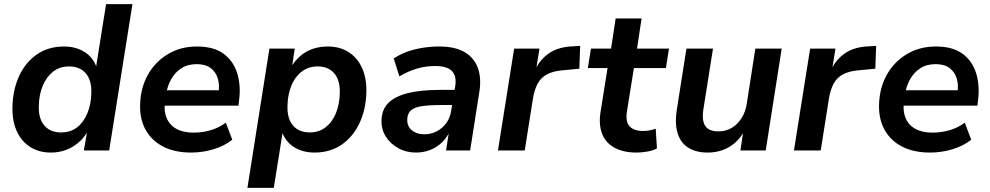

<svg xmlns="http://www.w3.org/2000/svg" viewBox="-20 -725 4771 925"><path d="M225 10Q167 10 124.5 -17.5Q82 -45 60 -95Q38 -145 40 -211Q42 -294 72.5 -359.5Q103 -425 158 -463Q213 -501 289 -501Q345 -501 387.5 -474.5Q430 -448 447 -396L442 -397L491 -705H618L506 0H384L400 -93H403Q385 -61 358 -38Q331 -15 297.5 -2.5Q264 10 225 10ZM274 -87Q320 -87 351.5 -111.5Q383 -136 401 -179.5Q419 -223 420 -277Q422 -338 393.5 -371.5Q365 -405 313 -405Q268 -405 236 -380Q204 -355 186 -312Q168 -269 167 -214Q165 -154 193.5 -120.5Q222 -87 274 -87Z M901 10Q822 10 766.5 -18.5Q711 -47 682 -99Q653 -151 655 -220Q657 -301 692 -364Q727 -427 788.5 -464Q850 -501 929 -501Q1009 -501 1056.5 -466.5Q1104 -432 1122.5 -373Q1141 -314 1132 -243L1129 -216H755L765 -290H1050L1032 -274Q1039 -315 1029.5 -346.5Q1020 -378 995 -397Q970 -416 928 -416Q884 -416 853.5 -396Q823 -376 805 -344Q787 -312 781 -275L776 -246Q768 -196 781.5 -160Q795 -124 828.5 -105Q862 -86 912 -86Q956 -86 996 -98Q1036 -110 1068 -134L1099 -52Q1062 -22 1009 -6Q956 10 901 10Z M1172 180 1278 -491H1400L1386 -398H1380Q1399 -431 1426 -454.5Q1453 -478 1486.5 -489.5Q1520 -501 1559 -501Q1617 -501 1659.5 -474Q1702 -447 1724.5 -397Q1747 -347 1745 -280Q1743 -199 1712.5 -133Q1682 -67 1626.5 -28.5Q1571 10 1495 10Q1438 10 1395.5 -17Q1353 -44 1337 -95H1343L1299 180ZM1472 -87Q1517 -87 1549 -112Q1581 -137 1598.5 -180Q1616 -223 1617 -277Q1619 -338 1590.5 -371.5Q1562 -405 1510 -405Q1466 -405 1433.5 -380Q1401 -355 1383.5 -312Q1366 -269 1365 -215Q1363 -154 1391.5 -120.5Q1420 -87 1472 -87Z M1984 10Q1937 10 1899 -11Q1861 -32 1839 -66.5Q1817 -101 1818 -144Q1819 -196 1850 -228Q1881 -260 1943.5 -276Q2006 -292 2103 -292H2182L2171 -219H2107Q2048 -219 2012 -213.5Q1976 -208 1959.5 -193Q1943 -178 1942 -150Q1941 -116 1964.5 -97Q1988 -78 2024 -78Q2056 -78 2083.5 -92Q2111 -106 2130 -132Q2149 -158 2154 -193L2173 -309Q2181 -358 2157.5 -382.5Q2134 -407 2076 -407Q2033 -407 1990.5 -395Q1948 -383 1904 -357L1877 -443Q1904 -462 1939.5 -475Q1975 -488 2015 -494.5Q2055 -501 2095 -501Q2174 -501 2220 -473Q2266 -445 2283 -395.5Q2300 -346 2289 -280L2245 0H2129L2145 -104H2152Q2137 -66 2111 -40.5Q2085 -15 2052.5 -2.5Q2020 10 1984 10Z M2379 0 2457 -491H2579L2560 -373H2552Q2572 -428 2617 -462.5Q2662 -497 2728 -501L2775 -504L2771 -394L2687 -386Q2643 -382 2614 -366Q2585 -350 2570 -321.5Q2555 -293 2548 -253L2508 0Z M3047 10Q2981 10 2938.5 -14.5Q2896 -39 2880 -82.5Q2864 -126 2873 -184L2907 -397H2812L2827 -491H2924L2946 -636H3071L3049 -491H3203L3188 -397H3034L3001 -192Q2992 -139 3013 -116.5Q3034 -94 3078 -94Q3094 -94 3109.5 -97Q3125 -100 3139 -105L3145 -10Q3127 0 3099.5 5Q3072 10 3047 10Z M3389 10Q3335 10 3297.5 -12.5Q3260 -35 3245 -81.5Q3230 -128 3241 -198L3287 -491H3415L3369 -200Q3363 -165 3368.5 -140.5Q3374 -116 3392 -104Q3410 -92 3440 -92Q3477 -92 3505.5 -109Q3534 -126 3553 -156.5Q3572 -187 3578 -227L3619 -491H3746L3669 0H3547L3562 -100H3569Q3542 -47 3495.5 -18.5Q3449 10 3389 10Z M3805 0 3883 -491H4005L3986 -373H3978Q3998 -428 4043 -462.5Q4088 -497 4154 -501L4201 -504L4197 -394L4113 -386Q4069 -382 4040 -366Q4011 -350 3996 -321.5Q3981 -293 3974 -253L3934 0Z M4461 10Q4382 10 4326.5 -18.5Q4271 -47 4242 -99Q4213 -151 4215 -220Q4217 -301 4252 -364Q4287 -427 4348.5 -464Q4410 -501 4489 -501Q4569 -501 4616.5 -466.5Q4664 -432 4682.5 -373Q4701 -314 4692 -243L4689 -216H4315L4325 -290H4610L4592 -274Q4599 -315 4589.5 -346.5Q4580 -378 4555 -397Q4530 -416 4488 -416Q4444 -416 4413.5 -396Q4383 -376 4365 -344Q4347 -312 4341 -275L4336 -246Q4328 -196 4341.5 -160Q4355 -124 4388.5 -105Q4422 -86 4472 -86Q4516 -86 4556 -98Q4596 -110 4628 -134L4659 -52Q4622 -22 4569 -6Q4516 10 4461 10Z"/></svg>

Font: Nunito Sans 11pt
Style: Bold Italic
Weight: 700
Italic angle: -9°
Version: Version 3.101;gftools[0.9.27]